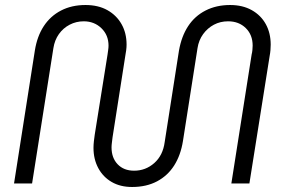

<svg xmlns="http://www.w3.org/2000/svg" viewBox="-20 -733 1130 766"><path d="M507 13Q460 13 425.5 -7Q391 -27 372 -62.5Q353 -98 353 -143Q353 -155 354.5 -169Q356 -183 358 -196L409 -515Q410 -523 411.5 -533Q413 -543 413 -551Q413 -593 384.5 -620.5Q356 -648 314 -648Q284 -648 258 -634.5Q232 -621 215 -597Q198 -573 193 -541L108 -1H36L119 -531Q128 -588 154.5 -628.5Q181 -669 223.5 -691Q266 -713 321 -713Q372 -713 408.5 -692.5Q445 -672 465 -636.5Q485 -601 485 -555Q485 -545 483.5 -533Q482 -521 480 -511L429 -185Q428 -175 426.5 -164.5Q425 -154 425 -145Q425 -103 449.5 -77.5Q474 -52 515 -52Q561 -52 595.5 -82.5Q630 -113 637 -166L694 -531Q704 -588 730.5 -628.5Q757 -669 800 -691Q843 -713 898 -713Q948 -713 984.5 -692.5Q1021 -672 1040.5 -636.5Q1060 -601 1060 -555Q1060 -545 1059 -533Q1058 -521 1056 -511L975 -1H903L984 -516Q986 -523 987 -533.5Q988 -544 988 -551Q988 -594 960.5 -621Q933 -648 890 -648Q859 -648 833.5 -634.5Q808 -621 790.5 -597Q773 -573 768 -541L710 -171Q701 -114 675 -73Q649 -32 606.5 -9.5Q564 13 507 13Z"/></svg>

Font: MuseoModerno Light
Style: Italic
Weight: 300
Italic angle: -9°
Designer: Pablo Cosgaya, Héctor Gatti, Marcela Romero, and the Authors of The MuseoModerno Project.
Foundry: Omnibus-Type Team
Version: Version 1.003